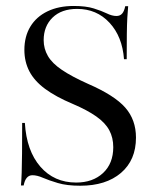

<svg xmlns="http://www.w3.org/2000/svg" viewBox="-20 -602 514 634"><path d="M245.2 11.3Q200.8 11.3 171 2.4Q141.1 -6.5 121.8 -14.9Q102.4 -23.4 87.1 -23.4Q75.8 -23.4 68.5 -14.9Q61.3 -6.5 58.1 10.5H49.2Q50.8 -7.3 51.6 -31.9Q52.4 -56.5 52.8 -96Q53.2 -135.5 53.2 -196H62.1Q67.7 -104 113.3 -51.6Q158.9 0.8 231.5 0.8Q286.3 0.8 320.2 -30.6Q354 -62.1 354 -116.1Q354 -147.6 340.7 -172.2Q327.4 -196.8 297.6 -217.7Q267.7 -238.7 220.2 -258.9Q164.5 -282.3 129 -308.5Q93.5 -334.7 77 -366.5Q60.5 -398.4 60.5 -437.1Q60.5 -481.5 80.2 -514.1Q100 -546.8 136.7 -564.5Q173.4 -582.3 223.4 -582.3Q263.7 -582.3 289.5 -574.2Q315.3 -566.1 332.7 -557.7Q350 -549.2 364.5 -549.2Q376.6 -549.2 383.5 -557.3Q390.3 -565.3 393.5 -581.5H403.2Q401.6 -564.5 400.4 -543.1Q399.2 -521.8 398.8 -489.5Q398.4 -457.3 398.4 -406.5H389.5Q383.9 -481.5 341.5 -527Q299.2 -572.6 234.7 -572.6Q183.1 -572.6 153.6 -544Q124.2 -515.3 124.2 -469.4Q124.2 -441.1 138.3 -416.9Q152.4 -392.7 184.7 -371Q216.9 -349.2 271 -325Q358.1 -287.1 393.5 -246.8Q429 -206.5 429 -147.6Q429 -73.4 379.4 -31Q329.8 11.3 245.2 11.3Z"/></svg>

Font: Playfair 144pt
Style: Regular
Weight: 400
Designer: Claus Eggers Sørensen
Foundry: Claus Eggers Sørensen
Version: Version 2.001;gftools[0.9.30]